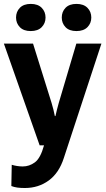

<svg xmlns="http://www.w3.org/2000/svg" viewBox="-25 -735 532 968"><path d="M32.2 202.9 34.2 95.7Q46.1 99.6 61 101.9Q75.9 104.2 89.6 104.2Q122.8 104.2 151 83.4Q179.2 62.5 197 -2.2L174.8 -2.4L-5.4 -515.1H141.6L235.1 -215.8Q240.7 -197.3 244.5 -181.8Q248.3 -166.3 251.5 -149.9H254.6Q258.1 -166.3 262 -181.5Q265.9 -196.8 271.2 -215.8L359.9 -515.1H486.3L296.9 61.3Q272.7 137 220.8 174.9Q168.9 212.9 100.3 212.9Q78.4 212.9 62.1 210.6Q45.9 208.3 32.2 202.9ZM55.9 -646.5Q55.9 -675.8 75.1 -695.6Q94.2 -715.3 130.1 -715.3Q166 -715.3 185.3 -695.6Q204.6 -675.8 204.6 -646.5Q204.6 -617.9 185.3 -598.1Q166 -578.4 129.9 -578.4Q94 -578.4 75 -598.1Q55.9 -617.9 55.9 -646.5ZM286.4 -646.5Q286.4 -675.8 305.4 -695.6Q324.5 -715.3 360.6 -715.3Q396.5 -715.3 415.9 -695.6Q435.3 -675.8 435.3 -646.5Q435.3 -617.9 415.9 -598.1Q396.5 -578.4 360.4 -578.4Q324.2 -578.4 305.3 -598.1Q286.4 -617.9 286.4 -646.5Z"/></svg>

Font: RobotoFlex
Style: Regular
Weight: 400
Designer: Berlow after Robertson
Foundry: Google
Version: Version 2.136